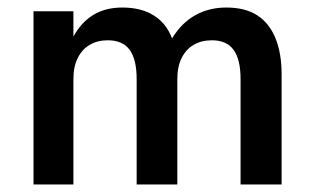

<svg xmlns="http://www.w3.org/2000/svg" viewBox="-20 -490 836 510"><path d="M728 -293Q728 -349 711.5 -389Q695 -429 663 -449.5Q631 -470 581 -470Q535 -470 498.5 -449.5Q462 -429 437 -388Q422 -428 388.5 -449Q355 -470 305 -470Q260 -470 228 -450.5Q196 -431 175 -393V-460H69V0H175V-280Q175 -313 186.5 -336Q198 -359 218.5 -371Q239 -383 266 -383Q306 -383 324.5 -357.5Q343 -332 343 -280V0H451V-280Q451 -313 462.5 -336Q474 -359 494.5 -371Q515 -383 543 -383Q582 -383 600.5 -357.5Q619 -332 619 -280V0H728Z"/></svg>

Font: Jost Medium
Style: Regular
Weight: 500
Version: Version 3.710